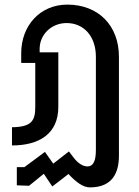

<svg xmlns="http://www.w3.org/2000/svg" viewBox="-20 -621 602 833"><path d="M370 192C472 192 496 123 496 54V-375C496 -510 407 -601 272 -601C154 -601 72 -510 72 -390V-348H133V-157C133 -98 118 -70 32 -69V10C152 10 233 -42 233 -157V-394H152V-409C152 -471 203 -521 269 -521C344 -521 396 -463 396 -375V29C396 73 387 101 359 101C341 101 319 89 298 61L279 36L211 89L175 38L86 104H53V183L106 185L170 133L207 188L277 134C310 169 340 192 370 192Z"/></svg>

Font: Vanilla Cream DemiBold
Style: Regular
Weight: 600
Designer: Jeremy Tribby, Jinavaṁso
Foundry: Tribby Type
Version: Version 1.422;Glyphs 3.1.2 (3151)